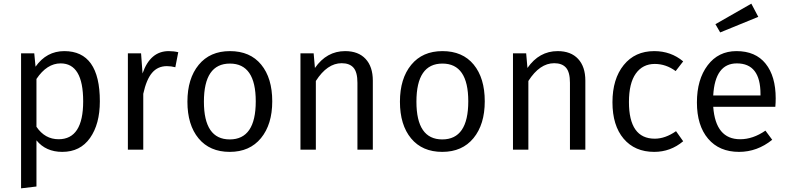

<svg xmlns="http://www.w3.org/2000/svg" viewBox="-20 -817 4307 1048"><path d="M331 -538Q525 -538 525 -264Q525 -140 471.5 -64Q418 12 320 12Q230 12 179 -51V201L95 211V-526H167L174 -453Q234 -538 331 -538ZM300 -57Q434 -57 434 -264Q434 -471 311 -471Q236 -471 179 -386V-125Q225 -57 300 -57Z M901 -538Q929 -538 953 -532L937 -450Q914 -456 891 -456Q841 -456 810 -419.5Q779 -383 762 -305V0H678V-526H750L758 -416Q800 -538 901 -538Z M1235 -538Q1345 -538 1405.5 -464.5Q1466 -391 1466 -264Q1466 -138 1404.5 -63Q1343 12 1234 12Q1125 12 1064 -61.5Q1003 -135 1003 -262Q1003 -388 1064.5 -463Q1126 -538 1235 -538ZM1235 -470Q1093 -470 1093 -262Q1093 -56 1234 -56Q1376 -56 1376 -264Q1376 -470 1235 -470Z M1864 -538Q1936 -538 1975.5 -495.5Q2015 -453 2015 -377V0H1931V-365Q1931 -423 1909.5 -447.5Q1888 -472 1845 -472Q1766 -472 1704 -375V0H1620V-526H1692L1699 -446Q1763 -538 1864 -538Z M2395 -538Q2505 -538 2565.5 -464.5Q2626 -391 2626 -264Q2626 -138 2564.5 -63Q2503 12 2394 12Q2285 12 2224 -61.5Q2163 -135 2163 -262Q2163 -388 2224.5 -463Q2286 -538 2395 -538ZM2395 -470Q2253 -470 2253 -262Q2253 -56 2394 -56Q2536 -56 2536 -264Q2536 -470 2395 -470Z M3024 -538Q3096 -538 3135.5 -495.5Q3175 -453 3175 -377V0H3091V-365Q3091 -423 3069.5 -447.5Q3048 -472 3005 -472Q2926 -472 2864 -375V0H2780V-526H2852L2859 -446Q2923 -538 3024 -538Z M3551 -538Q3642 -538 3709 -482L3668 -429Q3615 -468 3554 -468Q3488 -468 3450.5 -415.5Q3413 -363 3413 -260Q3413 -60 3554 -60Q3611 -60 3670 -101L3709 -46Q3640 12 3551 12Q3445 12 3384 -60Q3323 -132 3323 -259Q3323 -386 3384.5 -462Q3446 -538 3551 -538Z M4119 -725 3911 -640 3885 -685 4081 -797ZM4214 -280Q4214 -256 4212 -234H3873Q3886 -57 4020 -57Q4090 -57 4158 -104L4195 -54Q4113 12 4014 12Q3906 12 3845 -60Q3784 -132 3784 -258Q3784 -383 3842.5 -460.5Q3901 -538 4000 -538Q4104 -538 4159 -469.5Q4214 -401 4214 -280ZM4131 -296V-304Q4131 -471 4002 -471Q3883 -471 3873 -296Z"/></svg>

Font: FiraGO Book
Style: Regular
Weight: 350
Designer: bBox Type
Foundry: bBox Type GmbH
Version: Version 1.001;PS 001.001;hotconv 1.0.88;makeotf.lib2.5.64775